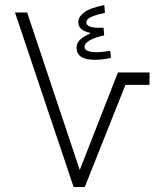

<svg xmlns="http://www.w3.org/2000/svg" viewBox="-20 -743 626 763"><path d="M272.5 0 39.6 -693.4H87.9L296.9 -67.4L448.7 -455.1H574.2V-405.8H478.5L316.9 0ZM356 -505.4Q284.2 -505.4 284.2 -553.7Q284.2 -570.8 296.6 -583.7Q309.1 -596.7 337.4 -609.4V-612.8Q316.4 -616.7 303.7 -627.2Q291 -637.7 291 -655.3Q291 -675.3 313.7 -693.1Q336.4 -710.9 394.5 -723.1L397 -691.9Q354.5 -682.6 338.6 -673.8Q322.8 -665 322.8 -653.8Q322.8 -629.9 391.6 -632.8L394 -602.5Q356.9 -594.7 336.4 -582.5Q315.9 -570.3 315.9 -557.6Q315.9 -544.9 329.3 -540.3Q342.8 -535.6 365.2 -535.6Q379.4 -535.6 391.8 -537.4Q404.3 -539.1 418 -541L420.9 -513.2Q389.6 -505.4 356 -505.4Z"/></svg>

Font: Cascadia Mono ExtraLight
Style: Regular
Weight: 200
Monospace: yes
Designer: Aaron Bell
Foundry: Saja Typeworks
Version: Version 2404.023; ttfautohint (v1.8.4)